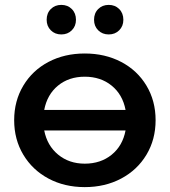

<svg xmlns="http://www.w3.org/2000/svg" viewBox="-20 -759 695 786"><path d="M617 -267Q617 -188 579.5 -125.5Q542 -63 476 -28Q410 7 327 7Q244 7 178.5 -28Q113 -63 75.5 -125.5Q38 -188 38 -267Q38 -346 75.5 -408.5Q113 -471 178.5 -505.5Q244 -540 327 -540Q410 -540 476 -505.5Q542 -471 579.5 -408.5Q617 -346 617 -267ZM161 -309H494Q482 -372 437 -408.5Q392 -445 327 -445Q262 -445 217.5 -408.5Q173 -372 161 -309ZM494 -225H161Q173 -163 218 -126Q263 -89 327 -89Q392 -89 437 -125.5Q482 -162 494 -225ZM171 -678Q171 -705 188 -722Q205 -739 231 -739Q257 -739 274 -722Q291 -705 291 -678Q291 -652 274 -635Q257 -618 231 -618Q205 -618 188 -635Q171 -652 171 -678ZM365 -678Q365 -705 382 -722Q399 -739 425 -739Q451 -739 468 -722Q485 -705 485 -678Q485 -652 468 -635Q451 -618 425 -618Q399 -618 382 -635Q365 -652 365 -678Z"/></svg>

Font: CMG Sans SemiBold
Style: Regular
Weight: 600
Designer: Julieta Ulanovsky
Foundry: Julieta Ulanovsky
Version: Version 7.200